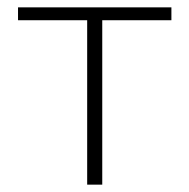

<svg xmlns="http://www.w3.org/2000/svg" viewBox="-20 -502 515 522"><path d="M258 -482V0H217V-482ZM446 -482V-447H29V-482Z"/></svg>

Font: Exo 2 ExtraLight
Style: Regular
Weight: 250
Designer: Natanael Gama
Foundry: Natanael Gama
Version: Version 2.010